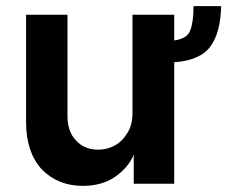

<svg xmlns="http://www.w3.org/2000/svg" viewBox="-20 -596 741 626"><path d="M701 -576Q699 -490 667 -446Q634 -399 548 -393V3H416V-94H417Q400 -51 356 -20Q313 10 250 10Q169 10 116 -44Q65 -100 65 -198V-548H200V-218Q200 -166 228 -138Q255 -108 300 -108Q328 -108 353 -121Q378 -134 395 -162Q412 -188 412 -229V-548H548V-464Q590 -470 600 -496Q611 -524 611 -576Z"/></svg>

Font: Sinter Bold
Style: Regular
Weight: 700
Foundry: Adobe & rsms
Version: Version 1.000